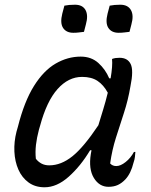

<svg xmlns="http://www.w3.org/2000/svg" viewBox="-20 -783 640 814"><path d="M322 -543Q367 -543 397 -516Q427 -489 443 -451H449Q458 -504 455 -533Q463 -536 470.5 -537Q478 -538 487 -538Q521 -538 534 -511.5Q547 -485 533 -417Q523 -358 505.5 -304.5Q488 -251 471.5 -199Q455 -147 447 -90Q457 -79 473 -79Q491 -79 512.5 -96Q534 -113 548 -139H554Q553 -129 552 -118Q551 -107 546 -93Q535 -48 512 -23Q497 -7 480 1Q463 9 440 9Q401 9 378 -28.5Q355 -66 365 -130Q366 -138 368 -146H362Q322 -79 271.5 -34Q221 11 169 11Q129 11 101 -9.5Q73 -30 58 -64Q43 -98 41 -140Q39 -182 50 -225L56 -246Q83 -353 124 -418.5Q165 -484 216 -513.5Q267 -543 322 -543ZM132 -110Q142 -97 156 -89.5Q170 -82 189 -82Q239 -82 287 -120.5Q335 -159 397 -252Q407 -285 417.5 -319Q428 -353 437 -390Q419 -423 393.5 -440Q368 -457 328 -457Q270 -457 224 -405.5Q178 -354 150 -250L145 -233Q136 -199 132.5 -169Q129 -139 132 -110ZM253 -759Q263 -761 273.5 -762Q284 -763 298 -763Q330 -763 342.5 -740.5Q355 -718 344 -679L336 -648Q326 -647 315 -645.5Q304 -644 291 -644Q261 -644 247.5 -664.5Q234 -685 244 -725ZM445 -759Q455 -761 466 -762Q477 -763 490 -763Q522 -763 535 -740.5Q548 -718 537 -679L529 -648Q519 -647 507.5 -645.5Q496 -644 483 -644Q453 -644 439.5 -664.5Q426 -685 436 -725Z"/></svg>

Font: Recursive Sn Csl St
Style: Italic
Weight: 400
Italic angle: -15°
Version: Version 1.079;hotconv 1.0.112;makeotfexe 2.5.65598; ttfautoh